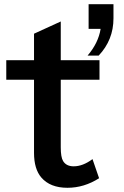

<svg xmlns="http://www.w3.org/2000/svg" viewBox="-20 -851 590 912"><path d="M268.6 -749V-564.9H452.6V-472.2H268.6V-151.4Q268.6 -104 279.8 -85.9Q294.9 -61 330.1 -61Q373.5 -61 419.4 -95.2L450.7 -4.4Q379.4 41 300.3 41Q218.3 41 176.3 -7.8Q141.6 -48.3 141.6 -125V-472.2H9.8V-564.9H141.6V-690.9ZM400.9 -831.1H519V-764.2Q519 -661.1 448.7 -586.9H396Q447.3 -647 458 -713.9H400.9Z"/></svg>

Font: BIZ UDPGothic
Style: Bold
Weight: 700
Designer: TypeBank Co., Ltd.
Foundry: Morisawa Inc.
Version: Version 1.051